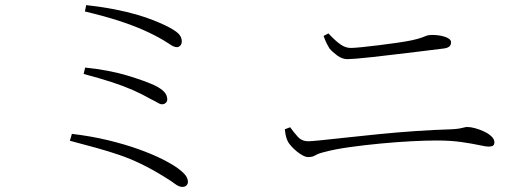

<svg xmlns="http://www.w3.org/2000/svg" viewBox="-20 -732 2040 753"><path d="M695 1Q682 1 666 -11Q650 -23 627 -37Q577 -68 533.5 -89Q490 -110 447.5 -124.5Q405 -139 358 -152Q311 -165 254 -180L262 -207Q338 -198 404 -182Q470 -166 523 -147Q576 -128 615 -108.5Q654 -89 676 -73Q698 -57 707.5 -44.5Q717 -32 717 -18Q717 -11 711.5 -5Q706 1 695 1ZM615 -323Q608 -323 597.5 -329.5Q587 -336 572 -343Q537 -363 500.5 -379Q464 -395 418 -410Q372 -425 308 -442L314 -467Q409 -457 478.5 -436Q548 -415 587 -397Q613 -384 624.5 -371Q636 -358 636 -342Q636 -334 630 -328.5Q624 -323 615 -323ZM674 -547Q667 -547 659.5 -550.5Q652 -554 643.5 -560Q635 -566 623 -573Q586 -595 543 -614Q500 -633 444.5 -651Q389 -669 313 -687L318 -712Q380 -705 428.5 -695.5Q477 -686 515 -675Q553 -664 580.5 -653Q608 -642 627 -633Q666 -614 679.5 -600.5Q693 -587 693 -570Q693 -562 690 -557Q687 -552 682.5 -549.5Q678 -547 674 -547Z M1189 -116Q1179 -116 1167 -122.5Q1155 -129 1143.5 -138.5Q1132 -148 1123 -158Q1114 -168 1110 -175Q1105 -184 1102 -195.5Q1099 -207 1097 -225L1118 -233Q1132 -213 1148 -195.5Q1164 -178 1189 -178Q1200 -178 1239.5 -182Q1279 -186 1338 -192.5Q1397 -199 1467 -206Q1537 -213 1610.5 -218Q1684 -223 1751 -225Q1770 -226 1781.5 -228Q1793 -230 1800 -232Q1807 -234 1812 -234Q1826 -234 1844 -229Q1862 -224 1879 -216Q1896 -208 1907.5 -197Q1919 -186 1919 -174Q1919 -164 1913 -160.5Q1907 -157 1896 -157Q1886 -157 1858.5 -163Q1831 -169 1789 -175Q1747 -181 1692 -181Q1650 -181 1592.5 -178Q1535 -175 1472 -169Q1409 -163 1351.5 -155Q1294 -147 1253 -136Q1228 -130 1217 -123Q1206 -116 1189 -116ZM1343 -500Q1322 -500 1303 -514Q1284 -528 1272 -542Q1266 -552 1261 -562Q1256 -572 1249 -591L1268 -601Q1297 -570 1316.5 -557Q1336 -544 1355 -544Q1369 -544 1398.5 -547Q1428 -550 1464.5 -554.5Q1501 -559 1536 -564Q1571 -569 1595 -574Q1622 -580 1633.5 -584.5Q1645 -589 1653 -592Q1661 -595 1675 -595Q1686 -595 1698.5 -593.5Q1711 -592 1722.5 -588.5Q1734 -585 1741.5 -579.5Q1749 -574 1749 -566Q1749 -556 1742.5 -550Q1736 -544 1722 -542Q1668 -535 1617 -529Q1566 -523 1520.5 -517.5Q1475 -512 1438.5 -508Q1402 -504 1377.5 -502Q1353 -500 1343 -500Z"/></svg>

Font: Noto Serif JP ExtraLight ExtraLight
Style: Regular
Weight: 250
Version: Version 2.003-H1;hotconv 1.1.1;makeotfexe 2.6.0